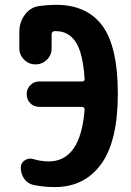

<svg xmlns="http://www.w3.org/2000/svg" viewBox="-20 -760 540 790"><path d="M210 -740.2Q337.9 -740.2 401.4 -653.8Q464.8 -567.4 464.8 -375Q464.8 -178.7 396 -84.5Q327.1 9.8 205.1 9.8Q160.2 9.8 118.2 1Q93.8 -3.9 79.6 -24.4Q65.4 -44.9 65.4 -70.3Q65.4 -88.9 81.5 -100.1Q97.7 -111.3 117.2 -105.5Q144.5 -96.7 179.7 -95.7Q311.5 -95.7 328.1 -308.6Q328.1 -319.3 317.4 -320.3H141.6Q119.1 -320.3 104.5 -335.4Q89.8 -350.6 89.8 -372.6Q89.8 -394.5 105 -409.7Q120.1 -424.8 141.6 -424.8H318.4Q328.1 -424.8 328.1 -435.5Q321.3 -541 292 -586.4Q262.7 -631.8 210 -631.8H203.1Q192.4 -629.9 192.4 -618.2V-560.5Q192.4 -533.2 172.9 -514.2Q153.3 -495.1 126 -495.1Q98.6 -495.1 79.1 -514.6Q59.6 -534.2 59.6 -560.5V-629.9Q59.6 -668.9 82.5 -699.7Q105.5 -730.5 142.1 -735.4Q178.7 -740.2 210 -740.2Z"/></svg>

Font: Rounded-X Mgen+ 1mn bold
Style: Bold
Weight: 700
Designer: [Source Han Sans]
Ryoko NISHIZUKA  (kana & ideographs); Paul D. Hunt (Latin, Greek & Cyrillic); Wenlong ZHANG  (bopomofo
Version: Version 1.059.20150602